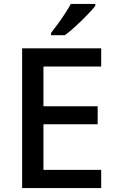

<svg xmlns="http://www.w3.org/2000/svg" viewBox="-20 -961 595 981"><path d="M497 0H93V-714H497V-621H202V-418H479V-326H202V-93H497ZM467 -931Q452 -912 424.5 -883.5Q397 -855 366.5 -827Q336 -799 311 -781H241V-793Q256 -812 275 -838Q294 -864 312 -891.5Q330 -919 342 -941H467Z"/></svg>

Font: Noto Sans Meetei Mayek Medium
Style: Regular
Weight: 500
Designer: Monotype Design Team and Neelakash Kshetrimayum
Foundry: Monotype Imaging Inc.
Version: Version 2.002; ttfautohint (v1.8.4.7-5d5b)